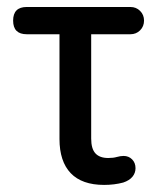

<svg xmlns="http://www.w3.org/2000/svg" viewBox="-20 -519 460 550"><path d="M150.4 -121.1V-420.9H56.6Q17.6 -420.9 17.6 -460Q17.6 -499 56.6 -499H353.5Q370.1 -499 381.3 -487.8Q392.6 -476.6 392.6 -460Q392.6 -443.4 381.3 -432.1Q370.1 -420.9 353.5 -420.9H241.2V-122.1Q241.2 -92.8 253.4 -79.6Q265.6 -66.4 290 -66.4Q304.7 -66.4 314.5 -69.3Q325.2 -72.3 334 -72.3Q348.6 -72.3 358.4 -62.5Q368.2 -52.7 368.2 -37.1Q368.2 -23.4 359.4 -12.7Q350.6 -2 333 3.9Q307.6 10.7 278.3 10.7Q214.8 10.7 182.6 -22.9Q150.4 -56.6 150.4 -121.1Z"/></svg>

Font: jf-openhuninn-2.1
Style: Regular
Weight: 400
Designer: [Kosugi Maru]
Designed by MOTOYA      

[Varela Round]
Joe Prince (Latin component); Avraham Cornfeld (Hebrew component)
Foundry: justfont Co., Ltd.
Version: 2.1